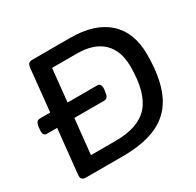

<svg xmlns="http://www.w3.org/2000/svg" viewBox="-151 -872 1067 1043"><g transform="rotate(-30 382.5 -350.0)"><path d="M104 0Q70 0 74 -33L103 -312H38Q13 -312 17 -351L18 -364Q21 -386 28 -394.5Q35 -403 48 -403H112L139 -667Q141 -684 147.5 -692Q154 -700 172 -700H408Q562 -700 644 -626Q726 -552 726 -413Q726 -268 685.5 -176.5Q645 -85 558.5 -42.5Q472 0 335 0ZM188 -92H344Q487 -92 551 -165Q615 -238 615 -401Q615 -502 559 -555Q503 -608 398 -608H242L221 -403H407Q433 -403 429 -363L427 -351Q425 -329 417.5 -320.5Q410 -312 397 -312H211Z"/></g></svg>

Font: Asap Semi Expanded Semi Expanded Medium
Style: Italic
Weight: 500
Width: 6
Italic angle: -6°
Designer: Pablo Cosgaya
Foundry: Omnibus-Type
Version: Version 3.001; ttfautohint (v1.8.4.7-5d5b)